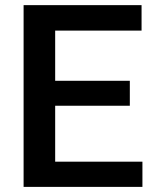

<svg xmlns="http://www.w3.org/2000/svg" viewBox="-20 -731 605 751"><path d="M487.8 -317.4H195.8V-98.6H537.1V0H72.3V-710.9H533.7V-611.3H195.8V-415H487.8Z"/></svg>

Font: Roboto-o Medium
Style: Regular
Weight: 500
Designer: Google
Version: Version 2.134; 2016; ttfautohint (v1.6)